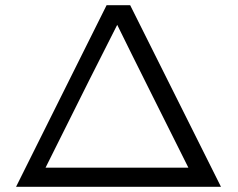

<svg xmlns="http://www.w3.org/2000/svg" viewBox="-20 -722 919 742"><path d="M42 0 392 -702H483L834 0ZM156 -74H708Q662 -166 570 -350Q478 -534 433 -626Q354 -472 156 -74Z"/></svg>

Font: Coval
Style: ExtraLight
Weight: 250
Foundry: Context Ltd
Version: Version 001.000